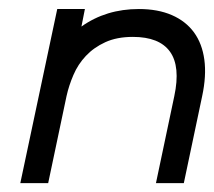

<svg xmlns="http://www.w3.org/2000/svg" viewBox="-20 -414 484 434"><path d="M171.9 -393.6 164.1 -354Q219.7 -393.6 293.9 -393.6Q336.9 -393.6 368.4 -379.9Q399.9 -366.2 418.5 -340.8Q437 -315.4 441.9 -279.1Q446.8 -242.7 437 -196.8L395.5 0H332.5L374 -196.8Q388.2 -263.7 364.3 -297.1Q340.3 -330.6 280.3 -330.6Q244.1 -330.6 218 -318.6Q191.9 -306.6 174.1 -287.6Q156.2 -268.6 146 -244.6Q135.7 -220.7 130.4 -196.8L88.9 0H25.9L109.4 -393.6Z"/></svg>

Font: Fibel Nord
Style: Italic
Weight: 400
Designer: Peter Wiegel
Foundry: Peter Wioegel
Version: Version 000.000